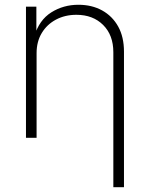

<svg xmlns="http://www.w3.org/2000/svg" viewBox="-20 -570 620 794"><path d="M131.3 -350.1V0H87.4V-542.5H130.4V-420.4H122.1Q142.1 -487.3 192.1 -518.8Q242.2 -550.3 304.2 -550.3Q359.9 -550.3 402.3 -526.9Q444.8 -503.4 468.8 -460.2Q492.7 -417 492.7 -356.4V204.1H448.7V-354Q448.7 -424.8 406.5 -466.8Q364.3 -508.8 295.9 -508.8Q249 -508.8 211.7 -489Q174.3 -469.2 152.8 -433.6Q131.3 -397.9 131.3 -350.1Z"/></svg>

Font: Inter 16pt ExtraLight
Style: Regular
Weight: 250
Version: Version 4.001;git-66647c0bb